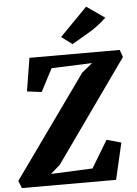

<svg xmlns="http://www.w3.org/2000/svg" viewBox="-82 -1057 791 1105"><g transform="rotate(-5 313.0 -504.0)"><path d="M-1 0 -18 -43 403 -632 464 -681.5 229.5 -672.5 160.5 -541 76.5 -551.5 107.5 -743H629L644 -701L228.5 -115.5L173 -66.5L413.5 -77L508.5 -234.5L592 -211L543 0ZM299.5 -846.5 458 -1008 562.5 -935Q510.5 -886 456 -855Q401.5 -824 361.5 -800Z"/></g></svg>

Font: Merriweather Black
Style: Italic
Weight: 900
Italic angle: -7.8°
Designer: Eben Sorkin
Foundry: Eben Sorkin
Version: Version 2.200;gftools[0.9.31]